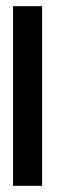

<svg xmlns="http://www.w3.org/2000/svg" viewBox="-20 -600 185 620"><path d="M22 0H116V-580H22Z"/></svg>

Font: Charger Pro
Style: ExBdNar
Weight: 400
Designer: Jasper
Foundry: Cannot Into Space Fonts
Version: Version 1.09